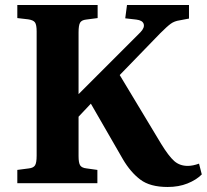

<svg xmlns="http://www.w3.org/2000/svg" viewBox="-20 -730 825 765"><path d="M648 15Q578 15 539 -14.5Q500 -44 470 -95L342 -317L293 -265V-108Q293 -81 299.5 -71Q306 -61 325 -59L368 -53V0H49V-53L95 -59Q113 -61 119.5 -71Q126 -81 126 -110V-605Q126 -631 119.5 -640.5Q113 -650 92 -653L49 -658V-710H369V-658L323 -652Q305 -650 299 -639.5Q293 -629 293 -601V-355L540 -602Q557 -620 552.5 -634.5Q548 -649 523 -652L479 -657L486 -710H733V-656L696 -649Q675 -646 660.5 -635.5Q646 -625 618 -597L457 -431L622 -157Q652 -108 674 -88.5Q696 -69 728 -69Q748 -69 773 -78L784 -35Q762 -13 727 1Q692 15 648 15Z"/></svg>

Font: Literata 36pt
Style: Bold
Weight: 700
Designer: Latin by Veronika Burian and Jose Scaglione. Greek by Irene Vlachou. Cyrillic by Vera Evstafieva.
Foundry: TypeTogether
Version: Version 3.002